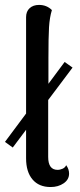

<svg xmlns="http://www.w3.org/2000/svg" viewBox="-29 -751 324 781"><path d="M205.1 -60.1Q215.8 -60.1 226.1 -64.9Q236.3 -69.8 240.2 -79.1Q252 -63 252 -44.9Q252 -20.5 230 -5.4Q208 9.8 176.8 9.8Q129.4 9.8 103.3 -21Q77.1 -51.8 77.1 -106.9V-223.1L22.9 -150.9L-8.8 -173.8L77.1 -289.1V-681.2Q77.1 -704.6 91.6 -717.8Q106 -731 129.9 -731Q161.1 -731 182.1 -710Q172.9 -680.7 170.4 -639.9Q168 -599.1 168 -515.1V-410.2L233.9 -499L266.1 -476.1L167 -344.2V-112.8Q167 -60.1 205.1 -60.1Z"/></svg>

Font: Arima Madurai Medium
Style: Regular
Weight: 500
Designer: Joana Correia and Natanael Gama
Foundry: NDISCOVER
Version: Version 1.019;PS 001.019;hotconv 1.0.88;makeotf.lib2.5.64775